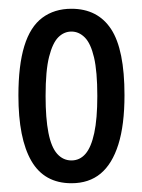

<svg xmlns="http://www.w3.org/2000/svg" viewBox="-20 -689 325 438"><path d="M143 -271Q81 -271 51.5 -322Q22 -373 22 -471Q22 -540 35.5 -584Q49 -628 76.5 -648.5Q104 -669 143 -669Q203 -669 233.5 -622.5Q264 -576 264 -472Q264 -404 250 -359.5Q236 -315 209.5 -293Q183 -271 143 -271ZM143 -323Q162 -323 175 -338Q188 -353 195 -385.5Q202 -418 202 -470Q202 -526 194.5 -558Q187 -590 173.5 -603.5Q160 -617 143 -617Q126 -617 113 -604Q100 -591 92 -559.5Q84 -528 84 -470Q84 -419 90.5 -386Q97 -353 110.5 -338Q124 -323 143 -323Z"/></svg>

Font: Bricolage Grotesque 24pt Condensed Light
Style: Regular
Weight: 300
Width: 3
Designer: Mathieu Triay
Foundry: Atelier Triay
Version: Version 1.001;gftools[0.9.33.dev8+g029e19f]